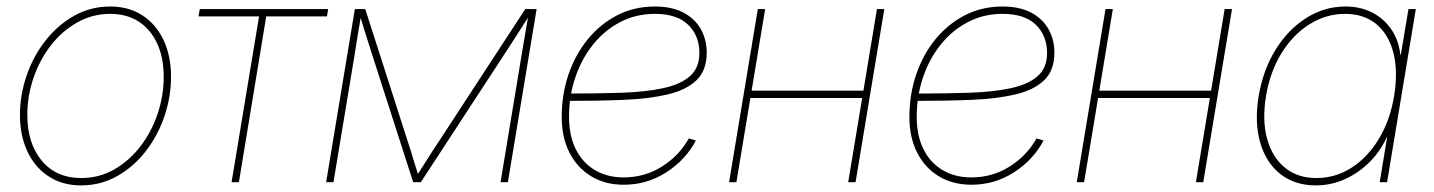

<svg xmlns="http://www.w3.org/2000/svg" viewBox="-20 -557 4384 587"><path d="M228 9.8Q170.9 9.8 128.9 -17.6Q86.9 -44.9 64 -93.5Q41 -142.1 41 -205.1Q41 -266.6 61.3 -325.7Q81.5 -384.8 118.7 -432.4Q155.8 -480 206.3 -508.5Q256.8 -537.1 316.9 -537.1Q374 -537.1 415.8 -509.8Q457.5 -482.4 480.2 -434.1Q502.9 -385.7 502.9 -322.8Q502.9 -261.2 482.9 -202.1Q462.9 -143.1 426 -95.2Q389.2 -47.4 338.6 -18.8Q288.1 9.8 228 9.8ZM228.5 -12.7Q283.7 -12.7 329.8 -39.3Q376 -65.9 409.9 -110.4Q443.8 -154.8 462.2 -210Q480.5 -265.1 480.5 -322.3Q480.5 -380.4 460.9 -423.3Q441.4 -466.3 404.8 -490.5Q368.2 -514.6 316.9 -514.6Q262.7 -514.6 216.3 -488.5Q169.9 -462.4 135.7 -418.5Q101.6 -374.5 82.5 -319.1Q63.5 -263.7 63.5 -205.6Q63.5 -118.7 107.7 -65.7Q151.9 -12.7 228.5 -12.7Z M688 0 772 -506.8H586.9L590.8 -529.3H983.4L979.5 -506.8H793.9L710.4 0Z M977.1 0 1064.9 -529.3H1096.7L1229 -117.2Q1233.4 -105 1237.1 -92.3Q1240.7 -79.6 1244.6 -67.1Q1248.5 -54.7 1252.4 -42.2Q1256.3 -29.8 1260.3 -17.1H1252.4Q1260.7 -29.8 1268.6 -42.2Q1276.4 -54.7 1284.4 -67.1Q1292.5 -79.6 1300.5 -92.3Q1308.6 -105 1316.9 -117.2L1585.9 -529.3H1620.6L1532.7 0H1510.3L1574.7 -388.7Q1577.1 -403.8 1579.8 -419.2Q1582.5 -434.6 1585 -449.7Q1587.4 -464.8 1590.1 -480.2Q1592.8 -495.6 1595.7 -510.7H1599.1Q1586.4 -490.7 1573.2 -470.2Q1560.1 -449.7 1546.9 -429.4Q1533.7 -409.2 1520.5 -388.7L1266.6 0H1243.2L1118.2 -388.7Q1111.8 -409.2 1105.2 -429.4Q1098.6 -449.7 1092.5 -470.2Q1086.4 -490.7 1080.1 -510.7H1084Q1081.5 -495.6 1078.9 -480.2Q1076.2 -464.8 1073.7 -449.7Q1071.3 -434.6 1068.8 -419.2Q1066.4 -403.8 1064 -388.7L999.5 0Z M1886.7 7.8Q1830.1 7.8 1787.4 -18.1Q1744.6 -43.9 1720.9 -90.6Q1697.3 -137.2 1697.3 -199.7Q1697.3 -268.1 1718 -329.1Q1738.8 -390.1 1776.9 -436.8Q1814.9 -483.4 1866.9 -510.3Q1918.9 -537.1 1981.9 -537.1Q2034.2 -537.1 2069.3 -518.6Q2104.5 -500 2122.6 -468Q2140.6 -436 2140.6 -396Q2140.6 -341.8 2109.4 -311.8Q2078.1 -281.7 2021.5 -268.3Q1964.8 -254.9 1886.7 -251.7Q1808.6 -248.5 1714.4 -248.5V-271Q1805.7 -271 1879.9 -273.4Q1954.1 -275.9 2007.3 -287.4Q2060.5 -298.8 2089.4 -324.2Q2118.2 -349.6 2118.2 -395Q2118.2 -447.8 2084 -481.2Q2049.8 -514.6 1981.9 -514.6Q1924.3 -514.6 1876.2 -489.5Q1828.1 -464.4 1793.2 -420.9Q1758.3 -377.4 1739 -320.6Q1719.7 -263.7 1719.7 -199.7Q1719.7 -143.1 1740 -101.6Q1760.3 -60.1 1798.1 -37.4Q1835.9 -14.6 1886.7 -14.6Q1951.2 -14.6 2003.9 -47.9Q2056.6 -81.1 2085.9 -133.8L2107.4 -127.4Q2076.7 -68.8 2017.6 -30.5Q1958.5 7.8 1886.7 7.8Z M2630.4 -279.8 2626.5 -257.3H2266.1L2270 -279.8ZM2319.3 -529.3 2231.4 0H2209L2296.9 -529.3ZM2683.6 -529.3 2595.7 0H2573.2L2661.1 -529.3Z M2949.7 7.8Q2893.1 7.8 2850.3 -18.1Q2807.6 -43.9 2783.9 -90.6Q2760.3 -137.2 2760.3 -199.7Q2760.3 -268.1 2781 -329.1Q2801.8 -390.1 2839.8 -436.8Q2877.9 -483.4 2929.9 -510.3Q2981.9 -537.1 3044.9 -537.1Q3097.2 -537.1 3132.3 -518.6Q3167.5 -500 3185.5 -468Q3203.6 -436 3203.6 -396Q3203.6 -341.8 3172.4 -311.8Q3141.1 -281.7 3084.5 -268.3Q3027.8 -254.9 2949.7 -251.7Q2871.6 -248.5 2777.3 -248.5V-271Q2868.7 -271 2942.9 -273.4Q3017.1 -275.9 3070.3 -287.4Q3123.5 -298.8 3152.3 -324.2Q3181.2 -349.6 3181.2 -395Q3181.2 -447.8 3147 -481.2Q3112.8 -514.6 3044.9 -514.6Q2987.3 -514.6 2939.2 -489.5Q2891.1 -464.4 2856.2 -420.9Q2821.3 -377.4 2802 -320.6Q2782.7 -263.7 2782.7 -199.7Q2782.7 -143.1 2803 -101.6Q2823.2 -60.1 2861.1 -37.4Q2898.9 -14.6 2949.7 -14.6Q3014.2 -14.6 3066.9 -47.9Q3119.6 -81.1 3148.9 -133.8L3170.4 -127.4Q3139.6 -68.8 3080.6 -30.5Q3021.5 7.8 2949.7 7.8Z M3693.4 -279.8 3689.5 -257.3H3329.1L3333 -279.8ZM3382.3 -529.3 3294.4 0H3272L3359.9 -529.3ZM3746.6 -529.3 3658.7 0H3636.2L3724.1 -529.3Z M4002.9 9.8Q3938.5 9.8 3894.5 -24.9Q3850.6 -59.6 3832.8 -121.3Q3814.9 -183.1 3828.1 -263.7Q3841.8 -343.8 3880.1 -405.5Q3918.5 -467.3 3973.9 -502.2Q4029.3 -537.1 4093.3 -537.1Q4140.1 -537.1 4176.3 -518.1Q4212.4 -499 4234.6 -465.8Q4256.8 -432.6 4261.2 -389.6H4262.7L4286.1 -529.3H4308.6L4220.7 0H4198.2L4220.7 -136.7H4219.2Q4200.2 -94.2 4166.7 -61Q4133.3 -27.8 4091.3 -9Q4049.3 9.8 4002.9 9.8ZM4004.4 -12.7Q4063.5 -12.7 4112.8 -44.7Q4162.1 -76.7 4196 -133.1Q4230 -189.5 4242.2 -263.7Q4254.4 -338.4 4240.2 -394.8Q4226.1 -451.2 4188.2 -482.9Q4150.4 -514.6 4091.8 -514.6Q4034.2 -514.6 3983.6 -482.9Q3933.1 -451.2 3898.2 -394.8Q3863.3 -338.4 3850.6 -263.7Q3838.4 -189.5 3853.8 -133.1Q3869.1 -76.7 3908 -44.7Q3946.8 -12.7 4004.4 -12.7Z"/></svg>

Font: Inter 24pt Thin
Style: Italic
Weight: 250
Italic angle: -9.3988°
Version: Version 4.001;git-66647c0bb